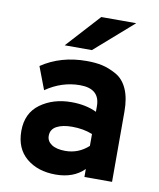

<svg xmlns="http://www.w3.org/2000/svg" viewBox="-84 -798 725 876"><g transform="rotate(10 279.0 -360.0)"><path d="M314 -732H476L298 -576H172ZM365 -37Q316 12 233 12Q150 12 97.5 -32Q45 -76 45 -157Q45 -240 104.5 -283Q164 -326 248 -326Q315 -326 365 -302V-328Q365 -409 273 -409Q189 -409 115 -358L75 -463Q164 -523 284 -523Q325 -523 356.5 -516Q388 -509 422 -490Q456 -471 474.5 -429.5Q493 -388 493 -326V0H365ZM258 -102Q319 -102 365 -144V-199Q323 -216 270 -216Q226 -216 199 -201.5Q172 -187 172 -157Q172 -132 194.5 -117Q217 -102 258 -102Z"/></g></svg>

Font: OVRPSS Recut ExtraBold
Style: Regular
Weight: 800
Designer: Giant Group
Foundry: Giant Group
Version: Version 1.001;hotconv 1.0.109;makeotfexe 2.5.65596